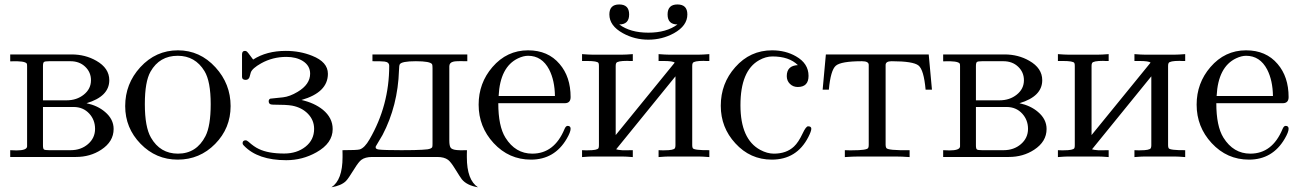

<svg xmlns="http://www.w3.org/2000/svg" viewBox="-20 -690 5710 844"><path d="M479.5 -123Q479.5 -67.4 424.8 -31.7Q376.5 0 313.5 0H24.9V-29.8Q52.7 -28.8 52.7 -28.8Q97.7 -28.8 99.1 -45.9Q99.1 -47.9 99.1 -52.7V-397.9Q99.1 -406.7 98.1 -409.7Q91.3 -423.3 24.9 -420.4V-450.7H294.4Q355 -450.7 403.3 -422.9Q460.4 -390.6 460.4 -337.4Q460.4 -266.1 360.4 -236.3Q409.7 -225.6 441.9 -197.8Q479.5 -166 479.5 -123ZM379.9 -337.4Q379.9 -372.6 354.5 -396.7Q329.1 -420.9 289.6 -420.9H195.8Q177.7 -420.9 173.3 -417.5Q168.9 -414.1 168.9 -399.4V-249H272.5Q317.4 -249 348.6 -274.2Q379.9 -299.3 379.9 -337.4ZM397.9 -123.5Q397.9 -162.6 372.6 -190.4Q345.7 -219.7 303.7 -219.7H168.9V-50.8Q168.9 -36.1 173.3 -33Q177.7 -29.8 195.8 -29.8H290.5Q335.9 -29.8 366.9 -56.6Q397.9 -83.5 397.9 -123.5Z M993.7 -223.6Q993.7 -126.5 925.8 -57.4Q857.9 11.7 761.2 11.7Q665.5 11.7 597.9 -57.9Q530.3 -127.4 530.3 -223.6Q530.3 -321.8 596.7 -394.5Q665 -468.8 762.2 -468.8Q858.9 -468.8 927.2 -394Q993.7 -321.3 993.7 -223.6ZM906.2 -232.4Q906.2 -332.5 878.9 -377.4Q837.9 -444.8 761.2 -444.8Q681.2 -444.8 641.6 -375Q616.7 -331.1 616.7 -232.4Q616.7 -131.3 643.6 -85Q684.1 -14.6 762.2 -14.6Q843.8 -14.6 883.3 -91.8Q906.2 -136.7 906.2 -232.4Z M1442.4 -122.6Q1442.4 -60.5 1371.1 -20.5Q1309.6 14.2 1238.3 14.2Q1113.8 14.2 1052.7 -49.3L1050.8 -51.3Q1046.4 -55.7 1046.4 -60.5Q1046.4 -73.2 1060.1 -73.2Q1064.9 -73.2 1072.3 -66.9Q1096.7 -44.9 1117.7 -35.2Q1159.2 -15.1 1229 -15.1Q1285.2 -15.1 1323 -45.2Q1360.8 -75.2 1360.8 -123.5Q1360.8 -161.6 1334 -189.5Q1307.1 -217.3 1264.2 -225.6Q1239.7 -230 1179.7 -230Q1161.1 -230 1161.1 -244.6Q1161.1 -252.9 1168 -256.3Q1189.9 -258.3 1224.1 -262.2Q1253.9 -265.6 1288.1 -286.1Q1343.3 -318.8 1343.3 -366.2Q1343.3 -401.4 1311 -421.9Q1281.7 -439.9 1238.8 -439.9Q1178.7 -439.9 1127.9 -411.6Q1088.9 -389.6 1082.5 -371.6Q1079.6 -360.8 1076.7 -350.6Q1071.8 -338.9 1060.1 -338.9Q1043.9 -338.9 1043.9 -352.1V-450.7Q1043.9 -466.3 1056.6 -466.3Q1064 -466.3 1069.3 -459L1071.8 -456.1L1092.8 -428.2Q1151.9 -466.3 1236.3 -466.3Q1298.8 -466.3 1352.1 -444.8Q1421.4 -417.5 1421.4 -365.7Q1421.4 -283.7 1305.2 -250.5Q1361.8 -237.8 1399.4 -207.5Q1442.4 -171.9 1442.4 -122.6Z M2081.1 133.3Q2031.7 125 2009.8 97.7Q2003.9 90.3 1979.5 50.8Q1961.4 21.5 1949.7 12.7Q1932.6 0 1901.9 0H1616.2Q1585.4 0 1568.4 12.7Q1556.6 21.5 1538.6 50.8Q1510.3 96.7 1500.5 106Q1480 126 1437 133.3Q1485.8 101.1 1485.8 1Q1485.8 -2.9 1485.8 -12.2Q1485.4 -22.9 1485.4 -29.8Q1550.3 -29.8 1561.5 -33.2Q1583 -40 1604.5 -77.6Q1690.9 -226.6 1690.9 -400.4Q1690.9 -417 1670.4 -419.4Q1659.7 -420.9 1617.2 -420.9V-450.7H2034.2V-420.9Q2028.3 -420.9 2019 -420.9Q2010.7 -421.4 2007.3 -421.4Q1980.5 -421.4 1971.2 -418.5Q1955.1 -414.1 1955.1 -398.4V-72.3Q1955.1 -48.8 1961.2 -40.5Q1967.3 -32.2 1988.8 -30.3Q1998 -28.8 2032.7 -29.8Q2032.7 -22.9 2032.2 -12.7Q2032.2 -2.9 2032.2 1Q2032.2 101.1 2081.1 133.3ZM1881.3 -57.6V-390.6Q1881.3 -403.8 1879.4 -407.7Q1871.1 -420.9 1808.1 -420.9Q1745.1 -420.9 1737.3 -407.2Q1734.4 -402.3 1733.9 -381.3Q1729 -225.6 1661.6 -96.7Q1651.4 -80.1 1631.8 -46.4Q1631.3 -43.9 1631.3 -42Q1631.3 -34.7 1645 -32.7Q1668 -29.8 1744.6 -29.8Q1808.1 -29.8 1836.4 -31.7Q1854 -32.7 1859.9 -33.7Q1876.5 -36.6 1879.9 -43Q1881.3 -46.4 1881.3 -57.6Z M2488.3 -124Q2488.3 -109.4 2471.2 -80.1Q2417.5 11.7 2314 11.7Q2217.3 11.7 2149.9 -61Q2084 -132.3 2084 -230Q2084 -324.7 2144.5 -395Q2208 -468.8 2301.3 -468.8Q2389.2 -468.8 2439.9 -408.7Q2488.3 -352.5 2488.3 -263.2Q2488.3 -236.3 2462.4 -236.3H2170.4Q2170.4 -135.3 2201.7 -85Q2245.6 -14.6 2319.8 -14.6Q2416.5 -14.6 2461.4 -122.6Q2467.3 -136.7 2475.1 -136.7Q2488.3 -136.7 2488.3 -124ZM2419.4 -268.1Q2418.5 -336.4 2394 -384.3Q2362.3 -444.8 2301.3 -444.8Q2281.2 -444.8 2257.3 -433.6Q2178.2 -396 2171.9 -268.1Z M3001.5 -626.5Q3001.5 -576.7 2942.4 -543.9Q2890.6 -515.6 2830.1 -515.6Q2769.5 -515.6 2718.3 -543.9Q2658.7 -576.7 2658.7 -626.5Q2658.7 -670.4 2702.1 -670.4Q2745.6 -670.4 2745.6 -626.5Q2745.6 -582.5 2702.1 -582.5Q2750.5 -546.4 2830.1 -546.4Q2909.7 -546.4 2958 -582.5Q2914.6 -582.5 2914.6 -626.5Q2914.6 -670.4 2958 -670.4Q3001.5 -670.4 3001.5 -626.5ZM3098.1 0.5Q3066.9 -2 3051.8 -2H2918.9Q2906.2 -2 2875 0.5V-29.8Q2881.3 -29.8 2889.6 -29.3Q2897.5 -29.3 2900.9 -29.3Q2941.4 -29.3 2946.8 -38.6Q2949.2 -43 2949.2 -51.3V-354.5L2688.5 -33.7Q2695.3 -30.8 2718.3 -29.3Q2720.2 -29.3 2761.7 -29.8V0.5Q2731 -2 2714.8 -2H2583Q2569.8 -2 2538.6 0.5V-29.8Q2544.9 -29.8 2553.2 -29.3Q2561 -29.3 2564 -29.3Q2605.5 -29.3 2610.8 -38.6Q2612.8 -42 2612.8 -51.3V-400.4Q2612.8 -409.7 2610.8 -413.1Q2606 -421.9 2560.5 -421.9H2538.6V-452.1Q2569.3 -449.7 2584.5 -449.7H2714.8Q2731 -449.7 2761.7 -452.1V-421.9Q2755.4 -421.9 2747.6 -421.9Q2739.7 -422.4 2736.8 -422.4Q2694.3 -422.4 2689 -413.1Q2686.5 -409.2 2686.5 -400.4V-96.2L2945.8 -414.6Q2938.5 -421.9 2896.5 -421.9H2875V-452.1Q2905.8 -449.7 2920.9 -449.7H3051.8Q3067.4 -449.7 3098.1 -452.1V-421.9Q3091.8 -421.9 3083.5 -421.9Q3075.7 -422.4 3072.8 -422.4Q3030.8 -422.4 3025.4 -413.1Q3022.9 -409.2 3022.9 -400.4V-51.3Q3022.9 -43 3025.4 -38.6Q3030.8 -29.3 3098.1 -29.8Z M3546.4 -124Q3546.4 -113.3 3533.2 -87.4Q3482.4 11.7 3372.6 11.7Q3277.8 11.7 3212.4 -60.1Q3148.4 -129.4 3148.4 -225.1Q3148.4 -323.2 3211.9 -394.5Q3277.3 -468.8 3374 -468.8Q3433.1 -468.8 3479 -442.4Q3534.2 -411.1 3534.2 -356.4Q3534.2 -307.6 3486.8 -307.6Q3466.3 -307.6 3452.4 -321.3Q3438.5 -335 3438.5 -355.5Q3438.5 -401.4 3487.3 -403.8Q3448.7 -441.9 3375.5 -441.9Q3346.2 -441.9 3316.9 -425.3Q3234.9 -379.4 3234.9 -227.5Q3234.9 -78.1 3321.8 -31.2Q3352.5 -14.6 3381.8 -14.6Q3437 -14.6 3470.2 -45.9Q3489.7 -64 3508.3 -103.5Q3522.9 -134.8 3532.2 -134.8Q3546.4 -134.8 3546.4 -124Z M4076.7 -295.9H4048.8Q4041 -382.8 4017.8 -401.9Q3994.6 -420.9 3899.4 -420.9Q3873 -420.9 3873 -404.3V-52.7Q3873 -45.4 3876 -39.6Q3881.8 -28.3 3978.5 -29.8V0.5Q3942.9 -2 3917 -2H3755.4Q3729.5 -2 3693.8 0.5V-29.8Q3700.2 -29.8 3711.9 -29.3Q3721.7 -29.3 3726.6 -29.3Q3791 -29.3 3796.4 -39.6Q3798.8 -43.9 3798.8 -52.7V-404.8Q3798.8 -420.9 3769 -420.9Q3676.8 -420.9 3654.1 -401.1Q3631.3 -381.3 3623.5 -295.9H3596.2L3610.4 -450.7H4062.5Z M4580.6 -123Q4580.6 -67.4 4525.9 -31.7Q4477.5 0 4414.6 0H4126V-29.8Q4153.8 -28.8 4153.8 -28.8Q4198.7 -28.8 4200.2 -45.9Q4200.2 -47.9 4200.2 -52.7V-397.9Q4200.2 -406.7 4199.2 -409.7Q4192.4 -423.3 4126 -420.4V-450.7H4395.5Q4456.1 -450.7 4504.4 -422.9Q4561.5 -390.6 4561.5 -337.4Q4561.5 -266.1 4461.4 -236.3Q4510.7 -225.6 4543 -197.8Q4580.6 -166 4580.6 -123ZM4481 -337.4Q4481 -372.6 4455.6 -396.7Q4430.2 -420.9 4390.6 -420.9H4296.9Q4278.8 -420.9 4274.4 -417.5Q4270 -414.1 4270 -399.4V-249H4373.5Q4418.5 -249 4449.7 -274.2Q4481 -299.3 4481 -337.4ZM4499 -123.5Q4499 -162.6 4473.6 -190.4Q4446.8 -219.7 4404.8 -219.7H4270V-50.8Q4270 -36.1 4274.4 -33Q4278.8 -29.8 4296.9 -29.8H4391.6Q4437 -29.8 4468 -56.6Q4499 -83.5 4499 -123.5Z M5189.9 0.5Q5158.7 -2 5143.6 -2H5010.7Q4998 -2 4966.8 0.5V-29.8Q4973.1 -29.8 4981.4 -29.3Q4989.3 -29.3 4992.7 -29.3Q5033.2 -29.3 5038.6 -38.6Q5041 -43 5041 -51.3V-354.5L4780.3 -33.7Q4787.1 -30.8 4810.1 -29.3Q4812 -29.3 4853.5 -29.8V0.5Q4822.8 -2 4806.6 -2H4674.8Q4661.6 -2 4630.4 0.5V-29.8Q4636.7 -29.8 4645 -29.3Q4652.8 -29.3 4655.8 -29.3Q4697.3 -29.3 4702.6 -38.6Q4704.6 -42 4704.6 -51.3V-400.4Q4704.6 -409.7 4702.6 -413.1Q4697.8 -421.9 4652.3 -421.9H4630.4V-452.1Q4661.1 -449.7 4676.3 -449.7H4806.6Q4822.8 -449.7 4853.5 -452.1V-421.9Q4847.2 -421.9 4839.4 -421.9Q4831.5 -422.4 4828.6 -422.4Q4786.1 -422.4 4780.8 -413.1Q4778.3 -409.2 4778.3 -400.4V-96.2L5037.6 -414.6Q5030.3 -421.9 4988.3 -421.9H4966.8V-452.1Q4997.6 -449.7 5012.7 -449.7H5143.6Q5159.2 -449.7 5189.9 -452.1V-421.9Q5183.6 -421.9 5175.3 -421.9Q5167.5 -422.4 5164.6 -422.4Q5122.6 -422.4 5117.2 -413.1Q5114.7 -409.2 5114.7 -400.4V-51.3Q5114.7 -43 5117.2 -38.6Q5122.6 -29.3 5189.9 -29.8Z M5644.5 -124Q5644.5 -109.4 5627.4 -80.1Q5573.7 11.7 5470.2 11.7Q5373.5 11.7 5306.2 -61Q5240.2 -132.3 5240.2 -230Q5240.2 -324.7 5300.8 -395Q5364.3 -468.8 5457.5 -468.8Q5545.4 -468.8 5596.2 -408.7Q5644.5 -352.5 5644.5 -263.2Q5644.5 -236.3 5618.7 -236.3H5326.7Q5326.7 -135.3 5357.9 -85Q5401.9 -14.6 5476.1 -14.6Q5572.8 -14.6 5617.7 -122.6Q5623.5 -136.7 5631.3 -136.7Q5644.5 -136.7 5644.5 -124ZM5575.7 -268.1Q5574.7 -336.4 5550.3 -384.3Q5518.6 -444.8 5457.5 -444.8Q5437.5 -444.8 5413.6 -433.6Q5334.5 -396 5328.1 -268.1Z"/></svg>

Font: Kurinto Book Core
Style: Regular
Weight: 400
Designer: Kurinto was developed by Clint Goss from a range of fonts that are compatible with the SIL Open Font License Version 1.1
Foundry: Clinton F. Goss
Version: Version 2.196; July 25, 2020